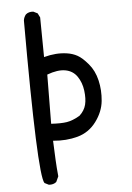

<svg xmlns="http://www.w3.org/2000/svg" viewBox="-56 -716 612 889"><g transform="rotate(-5 250.0 -271.5)"><path d="M134.8 130.9 115.2 121.1Q85.9 81.1 85.9 -636.7Q87.9 -652.3 97.7 -664.1Q111.3 -675.8 132.8 -673.8L152.3 -664.1L162.1 -644.5L164.1 -460Q193.4 -467.8 219.2 -469.7Q245.1 -471.7 271.5 -467.8Q297.9 -463.9 319.3 -452.1Q340.8 -440.4 368.2 -408.2Q395.5 -376 406.2 -330.1Q417 -284.2 412.1 -234.4Q407.2 -184.6 373.5 -139.2Q339.8 -93.8 286.6 -79.1Q233.4 -64.5 171.9 -70.3Q173.8 -19.5 175.8 18.6Q177.7 56.6 181.6 95.7L169.9 121.1Q156.2 132.8 134.8 130.9ZM303.7 -174.8Q327.1 -196.3 334 -223.6Q340.8 -251 335.9 -289.1Q331.1 -327.1 311.5 -355.5Q292 -383.8 256.8 -390.1Q221.7 -396.5 171.9 -377.9L169.9 -149.4Q215.8 -146.5 243.2 -150.9Q270.5 -155.3 303.7 -174.8Z"/></g></svg>

Font: JasonHandwriting4
Style: Regular
Weight: 400
Version: Version 1.01.21